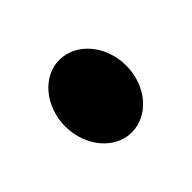

<svg xmlns="http://www.w3.org/2000/svg" viewBox="-46 -539 363 363"><g transform="rotate(45 135.0 -357.5)"><path d="M232 -357C232 -402 189 -439 135 -439C81 -439 38 -402 38 -357C38 -313 81 -276 135 -276C189 -276 232 -313 232 -357Z"/></g></svg>

Font: Peralta
Style: Regular
Weight: 400
Designer: Astigmatic (AOETI)
Foundry: Astigmatic (AOETI)
Version: Version 1.000